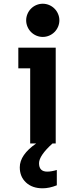

<svg xmlns="http://www.w3.org/2000/svg" viewBox="-20 -768 392 1028"><path d="M209 -570.3Q191.4 -570.3 175 -577.1Q158.7 -584 146.2 -596.4Q133.8 -608.9 127 -625.2Q120.1 -641.6 120.1 -659.2Q120.1 -676.8 127 -693.1Q133.8 -709.5 146.2 -721.9Q158.7 -734.4 175 -741.2Q191.4 -748 209 -748Q226.6 -748 242.9 -741.2Q259.3 -734.4 271.7 -721.9Q284.2 -709.5 291 -693.1Q297.9 -676.8 297.9 -659.2Q297.9 -641.6 291 -625.2Q284.2 -608.9 271.7 -596.4Q259.3 -584 242.9 -577.1Q226.6 -570.3 209 -570.3ZM278.3 0H141.6V-402.3H78.1V-512.7H278.3ZM208 240.2Q152.8 240.2 119.4 209.2Q85.9 178.2 85.9 127.9Q85.9 61 173.8 0H261.2Q189 65.4 189 106Q189 150.9 232.9 150.9Q254.9 150.9 284.2 142.1V224.1Q244.1 240.2 208 240.2Z"/></svg>

Font: Cadman
Style: Bold
Weight: 700
Designer: Paul James MIller
Foundry: High-Logic / Made with FontCreator
Version: Version 2.114;March 28, 2021;FontCreator 13.0.0.2683 64-bit